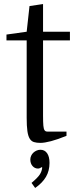

<svg xmlns="http://www.w3.org/2000/svg" viewBox="-20 -697 378 950"><path d="M12 -526V-497H112V-114Q112 -73 115.5 -48.5Q119 -24 127 -11Q135 2 148 6Q161 10 180 10Q200 10 232.5 1.5Q265 -7 309 -25V-46H237Q222 -46 213.5 -46Q205 -46 200.5 -52.5Q196 -59 194.5 -75.5Q193 -92 193 -125V-497H326V-540H193V-677L126 -667L112 -540ZM180 44Q170 44 161 48Q152 52 145 58.5Q138 65 134 74Q130 83 130 92Q130 112 141 124.5Q152 137 168 137Q173 137 178.5 134.5Q184 132 186 130L189 132Q187 151 176.5 167Q166 183 136 208L154 233Q190 208 207.5 178Q225 148 225 109Q225 78 213 61Q201 44 180 44Z"/></svg>

Font: GradeGX
Style: Regular
Weight: 100
Width: 1
Designer: Adam Twardoch
Foundry: Adam Twardoch
Version: Version 2.002; DEVELOPMENT